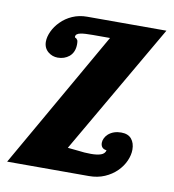

<svg xmlns="http://www.w3.org/2000/svg" viewBox="-63 -557 555 613"><g transform="rotate(10 214.0 -250.0)"><path d="M254.9 -445.8H199.2Q172.4 -445.8 160.2 -443.4Q144 -440.4 144 -430.2Q144 -427.7 146 -427.2Q149.9 -426.3 153.3 -420.4Q154.8 -417 154.8 -408.2Q154.8 -381.8 138.2 -367.7Q122.6 -355 101.1 -355Q83.5 -355 69.8 -366.2Q55.2 -378.4 55.2 -398.9Q55.2 -414.6 63.5 -432.4Q71.8 -450.2 86.4 -464.8Q102.1 -481 123.8 -490.5Q145.5 -500 170.9 -500H428.2L183.1 -77.1Q188 -76.7 217.3 -73.7Q237.8 -70.8 258.8 -70.8Q279.3 -70.8 291.5 -75.2Q303.7 -79.6 306.2 -90.8Q296.4 -91.8 291.7 -97.4Q287.1 -103 287.1 -111.8Q287.1 -119.1 290.8 -126.7Q294.4 -134.3 301.3 -140.6Q317.9 -154.8 342.8 -154.8Q365.2 -154.8 376.2 -141.6Q387.2 -128.4 387.2 -106.9Q387.2 -89.4 378.9 -70.6Q370.6 -51.8 355 -36.1Q338.4 -19.5 315.7 -9.8Q293 0 265.1 0H0Z"/></g></svg>

Font: Pattaya
Style: Regular
Weight: 400
Designer: Pablo Impallari / Thai characters Designed by Thanarat Vachiruckul and Suppakit Chalermlarp
Foundry: Pablo Impallari
Version: Version 1.007;September 16, 2023;FontCreator 15.0.0.2934 64-